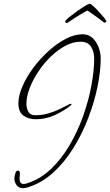

<svg xmlns="http://www.w3.org/2000/svg" viewBox="-20 -888 576 1003"><path d="M101 95Q79 95 67 79.5Q55 64 55 43Q55 36 59.5 19.5Q64 3 74 3Q80 3 82 8Q84 13 84 19Q84 26 83 33Q82 40 82 44Q82 54 86 63.5Q90 73 103 73Q113 73 120 70Q189 49 245 -4Q301 -57 343.5 -129.5Q386 -202 414.5 -282.5Q443 -363 457.5 -441.5Q472 -520 472 -583Q472 -618 455.5 -644Q439 -670 401 -670Q361 -670 321 -648.5Q281 -627 244.5 -591.5Q208 -556 179.5 -513Q151 -470 134.5 -426.5Q118 -383 118 -345Q118 -323 128 -304.5Q138 -286 164 -286Q199 -286 230.5 -295Q262 -304 287.5 -316Q313 -328 329.5 -337Q346 -346 350 -346Q354 -346 354 -343Q353 -341 349 -337Q312 -307 264.5 -286Q217 -265 168 -265Q128 -265 102 -284.5Q76 -304 76 -347Q76 -388 97 -436.5Q118 -485 153.5 -533Q189 -581 233 -621Q277 -661 323 -685Q369 -709 411 -709Q443 -709 464 -689Q485 -669 495.5 -640Q506 -611 506 -583Q506 -516 489.5 -435.5Q473 -355 441 -271.5Q409 -188 363 -114Q317 -40 257.5 14Q198 68 127 90Q114 95 101 95ZM328 -768Q322 -768 321 -773Q320 -778 324 -782Q332 -791 350 -805Q368 -819 388.5 -833.5Q409 -848 426 -858Q443 -868 449 -868Q454 -868 467 -856.5Q480 -845 494 -829.5Q508 -814 519.5 -800.5Q531 -787 533 -782Q537 -780 535 -777Q535 -773 530.5 -770.5Q526 -768 521 -772Q499 -790 473 -808Q447 -826 437 -833Q428 -829 408.5 -817.5Q389 -806 368.5 -793Q348 -780 336 -771Q332 -768 328 -768Z"/></svg>

Font: Licorice
Style: Regular
Weight: 400
Designer: Robert E. Leuschke
Foundry: Robert E. Leuschke
Version: Version 1.010; ttfautohint (v1.8.3)